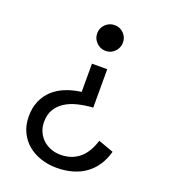

<svg xmlns="http://www.w3.org/2000/svg" viewBox="-177 -841 1118 1270"><g transform="rotate(20 382.0 -205.5)"><path d="M318.8 -625Q318.8 -662.5 345.6 -688.8Q372.5 -715 410 -715Q447.5 -715 473.8 -688.8Q500 -662.5 500 -625Q500 -587.5 473.8 -560.6Q447.5 -533.8 410 -533.8Q372.5 -533.8 345.6 -560.6Q318.8 -587.5 318.8 -625ZM462.5 -153.8Q407.5 -150 357.5 -138.1Q307.5 -126.2 270 -102.5Q232.5 -78.8 210.6 -42.5Q188.8 -6.2 188.8 45Q188.8 85 203.8 116.9Q218.8 148.8 243.1 170Q267.5 191.2 298.8 202.5Q330 213.8 363.8 213.8Q407.5 213.8 441.9 200.6Q476.2 187.5 501.9 164.4Q527.5 141.2 545.6 108.8Q563.8 76.2 575 38.8L682.5 77.5Q652.5 187.5 571.9 245.6Q491.2 303.8 367.5 303.8Q310 303.8 257.5 286.2Q205 268.8 166.2 236.2Q127.5 203.8 104.4 155.6Q81.2 107.5 81.2 46.2Q81.2 -16.2 101.9 -63.1Q122.5 -110 158.1 -143.1Q193.8 -176.2 242.5 -196.2Q291.2 -216.2 346.2 -223.8L355 -225V-423.8H462.5Z"/></g></svg>

Font: Abordage
Style: Regular
Weight: 400
Designer: Ange Degheest & Eugénie Bidaut
Foundry: Velvetyne Type Foundry
Version: Version 1.000;FEAKit 1.0